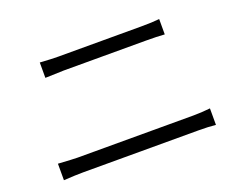

<svg xmlns="http://www.w3.org/2000/svg" viewBox="-95 -825 1190 940"><g transform="rotate(-20 500.0 -355.0)"><path d="M180 -646Q242 -642 275 -642H706Q766 -642 802 -646V-566Q762 -569 706 -569H275L180 -566ZM94 -150Q177 -145 195 -145H798Q839 -145 886 -150V-64Q847 -68 798 -68H195Q158 -68 94 -64Z"/></g></svg>

Font: Source Han Sans CN Normal
Style: Regular
Weight: 350
Designer: Ryoko NISHIZUKA 西塚涼子 (kana, bopomofo & ideographs); Paul D. Hunt (Latin, Greek & Cyrillic); Sandoll Communications 산돌커뮤니
Foundry: Adobe
Version: Version 2.004;hotconv 1.0.118;makeotfexe 2.5.65603